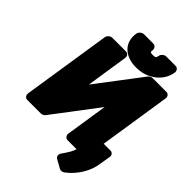

<svg xmlns="http://www.w3.org/2000/svg" viewBox="-326 -1075 1450 1450"><g transform="rotate(45 399.0 -350.0)"><path d="M606 -748C595 -748 580 -742 571 -730L300 -373L352 -711C354 -727 344 -748 321 -748H175C159 -748 136 -734 132 -711L22 0C20 16 30 38 53 38H199C210 38 225 31 234 19L504 -337L452 0C450 16 461 38 484 38H631C647 38 670 23 674 0L784 -711C786 -727 776 -748 753 -748ZM460 -716C489 -716 517 -720 543 -728C613 -751 681 -806 695 -898C697 -914 686 -936 663 -936H562C546 -936 523 -921 519 -898C516 -877 511 -872 484 -872C456 -872 454 -876 457 -898C459 -914 448 -936 425 -936H325C309 -936 285 -921 281 -898C263 -779 350 -716 460 -716ZM520 144C507 163 511 185 528 194L596 232C607 238 624 237 638 227C655 214 673 199 690 180C730 136 770 74 782 -3L798 -99C801 -120 787 -136 767 -136H647C631 -136 607 -122 603 -99L587 4C578 64 553 95 520 144Z"/></g></svg>

Font: Asimov Print
Style: EIt
Weight: 500
Designer: Google
Version: Version 2.000980; 2014